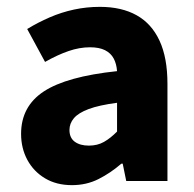

<svg xmlns="http://www.w3.org/2000/svg" viewBox="-20 -528 567 560"><path d="M189.8 12Q144.5 12 111.2 -8Q78 -27.9 59.7 -61.8Q41.5 -95.7 41.5 -137.6Q41.5 -217.8 107.9 -261.4Q174.4 -305 321.4 -320.5Q319.9 -341.6 311.7 -357.2Q303.4 -372.9 286.5 -381.5Q269.5 -390.1 242.6 -390.1Q211.7 -390.1 179.7 -379Q147.7 -368 111.4 -347.4L59.3 -443.4Q90.8 -462.6 125 -477.4Q159.2 -492.2 195.8 -500.1Q232.4 -508 271.4 -508Q334.6 -508 378.5 -483.5Q422.3 -459 445.3 -409.3Q468.4 -359.6 468.4 -283.3V0H348.2L337.9 -50.6H333.9Q302.2 -23.2 267.1 -5.6Q232.1 12 189.8 12ZM239.2 -103.3Q264.2 -103.3 283.2 -114.1Q302.3 -124.9 321.4 -144.3V-228.2Q269 -221.3 238.7 -210Q208.4 -198.6 195.5 -183.2Q182.6 -167.8 182.6 -149Q182.6 -125.8 198.2 -114.5Q213.7 -103.3 239.2 -103.3Z"/></svg>

Font: Source Sans 3
Style: Regular
Weight: 200
Designer: Paul D. Hunt
Foundry: Adobe
Version: Version 3.046;hotconv 1.0.118;makeotfexe 2.5.65603